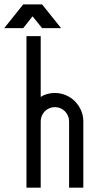

<svg xmlns="http://www.w3.org/2000/svg" viewBox="-64 -869 450 889"><path d="M255.9 -307.1Q255.9 -320.8 250.7 -332.8Q245.6 -344.7 236.6 -353.8Q227.5 -362.8 215.6 -367.9Q203.6 -373 189.9 -373Q176.3 -373 164.6 -367.9Q152.8 -362.8 144 -354.2Q135.3 -345.7 130.1 -334Q125 -322.3 124.5 -309.1V0H58.6V-701.7H124.5V-420.4Q152.8 -438.5 189.9 -438.5Q216.8 -438.5 241 -428.2Q265.1 -418 283 -399.9Q300.8 -381.8 311.3 -357.9Q321.8 -334 321.8 -307.1V0H255.9ZM218.8 -738.8H130.9L86.9 -793.5L43.5 -738.8H-44.4L43.5 -848.6H130.9Z"/></svg>

Font: Aeronef
Style: Regular
Weight: 400
Designer: Peter Wiegel - CAT-Fonts Germany
Foundry: CAT-Fonts, Peter Wiegel
Version: Version 0.002